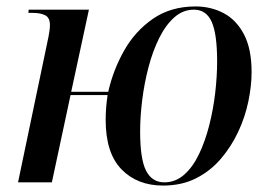

<svg xmlns="http://www.w3.org/2000/svg" viewBox="-20 -566 837 596"><path d="M486 10Q406 10 357 -40.5Q308 -91 308 -194Q308 -231 314 -271H199L141 0H36L127 -435Q135 -471 135 -488Q135 -511 120.5 -518.5Q106 -526 81 -526H68L69 -536H256L201 -281H316Q331 -348 365 -408.5Q399 -469 454.5 -507.5Q510 -546 587 -546Q635 -546 674.5 -525Q714 -504 737.5 -459Q761 -414 761 -342Q761 -300 751 -251.5Q741 -203 719.5 -157Q698 -111 665.5 -73Q633 -35 588.5 -12.5Q544 10 486 10ZM490 0Q525 0 552 -24Q579 -48 598 -88Q617 -128 629.5 -177Q642 -226 648 -277.5Q654 -329 654 -375Q654 -461 637 -498.5Q620 -536 582 -536Q548 -536 521 -512Q494 -488 474 -447.5Q454 -407 441 -357.5Q428 -308 421.5 -256Q415 -204 415 -158Q415 -72 433.5 -36Q452 0 490 0Z"/></svg>

Font: Noto Serif Display SemiCondensed Medium
Style: Italic
Weight: 500
Width: 4
Italic angle: -12°
Designer: Monotype Design Team
Foundry: Monotype Imaging Inc.
Version: Version 2.009